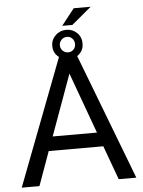

<svg xmlns="http://www.w3.org/2000/svg" viewBox="-62 -995 775 1044"><g transform="rotate(-5 326.0 -473.5)"><path d="M475.1 -185.5H177.2L110.4 0H13.7L285.2 -710.9H367.2L639.2 0H543ZM205.6 -262.7H447.3L326.2 -595.2ZM380.4 -947.3H472.7L365.2 -857.4H309.6ZM246.1 -752.4Q246.1 -786.6 270.5 -810.3Q294.9 -834 330.1 -834Q363.3 -834 387.5 -811Q411.6 -788.1 411.6 -752.4Q411.6 -717.8 387.9 -695.3Q364.3 -672.9 330.1 -672.9Q294.9 -672.9 270.5 -695.8Q246.1 -718.8 246.1 -752.4ZM287.6 -752.4Q287.6 -735.4 300 -723.1Q312.5 -710.9 330.1 -710.9Q347.2 -710.9 358.9 -722.9Q370.6 -734.9 370.6 -752.4Q370.6 -771 358.9 -783.2Q347.2 -795.4 330.1 -795.4Q312 -795.4 299.8 -782.7Q287.6 -770 287.6 -752.4Z"/></g></svg>

Font: SteelSelectRoboto
Style: Roboto-Regular
Weight: 400
Designer: Google
Version: Version 2.137; 2017